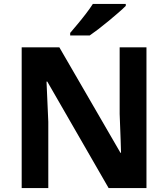

<svg xmlns="http://www.w3.org/2000/svg" viewBox="-20 -954 853 974"><path d="M723 0H531L220 -540H216Q218 -489 220.5 -438Q223 -387 225 -336V0H90V-714H281L591 -179H594Q593 -212 592 -245Q591 -278 589.5 -310.5Q588 -343 587 -376V-714H723ZM618 -924Q604 -910 581 -890Q558 -870 531.5 -848Q505 -826 479.5 -806.5Q454 -787 435 -774H336V-787Q352 -806 373.5 -831.5Q395 -857 416 -884.5Q437 -912 451 -934H618Z"/></svg>

Font: Noto Sans Kawi
Style: Bold
Weight: 700
Designer: Fadhl Haqq
Version: Version 1.000